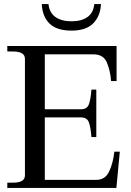

<svg xmlns="http://www.w3.org/2000/svg" viewBox="-20 -927 647 947"><path d="M186 -907H219Q224 -864 253.5 -843Q283 -822 333 -822Q382 -822 411.5 -843Q441 -864 445 -907H478Q475 -847 439.5 -811.5Q404 -776 333 -776Q260 -776 224.5 -810.5Q189 -845 186 -907ZM571 -179 554 0H16V-26H44Q103 -26 103 -62V-637Q103 -673 44 -673H16V-700H555V-527H528Q524 -579 507 -619Q490 -659 441 -659H201V-388H379Q409 -388 418 -411.5Q427 -435 431 -485H455V-251H431Q427 -301 418 -324.5Q409 -348 379 -348H201V-40H456Q499 -40 518.5 -81.5Q538 -123 544 -179Z"/></svg>

Font: TavirajRegular
Style: Regular
Weight: 400
Designer: Katatrad Team
Foundry: CadsonDemak
Version: Version 1.000